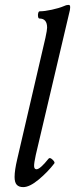

<svg xmlns="http://www.w3.org/2000/svg" viewBox="-20 -745 304 778"><path d="M74.2 13.2Q56.6 13.2 47.9 3.7Q39.1 -5.9 39.1 -27.8Q39.1 -54.7 49.8 -100.1L164.1 -591.8Q170.9 -623.5 170.9 -632.8Q170.9 -669.9 140.1 -669.9Q135.7 -669.9 134.3 -677.2Q132.8 -684.6 134.8 -691.9Q136.7 -699.2 141.1 -699.2Q160.6 -699.2 189.9 -705.6Q219.2 -711.9 238.8 -720.2Q248.5 -725.1 256.8 -725.1Q262.7 -725.1 263.9 -720.9Q265.1 -716.8 263.2 -704.1L125 -117.2Q117.7 -84 118.2 -71.5Q118.7 -59.1 127.9 -59.1Q142.6 -59.1 176.8 -102.1Q182.1 -108.4 192.9 -98.1Q203.6 -87.9 200.2 -83Q173.8 -48.3 137 -17.6Q100.1 13.2 74.2 13.2Z"/></svg>

Font: Junicode SmCond Medium
Style: Italic
Weight: 500
Width: 4
Italic angle: -11°
Designer: Peter S. Baker
Version: Version 2.206